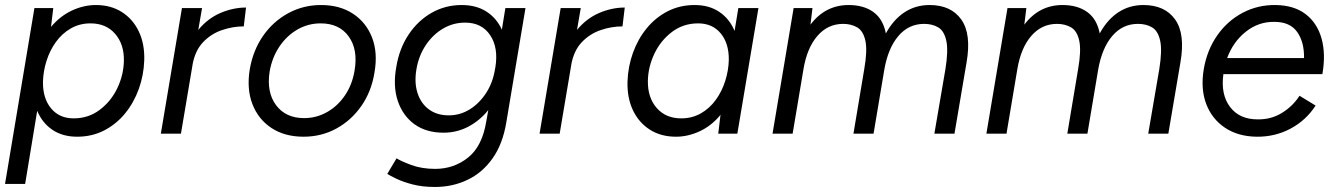

<svg xmlns="http://www.w3.org/2000/svg" viewBox="-20 -532 5315 764"><path d="M0 200 117 -500H192L183 -425Q219 -468 266 -490Q313 -512 362 -512Q421 -512 465 -484Q509 -456 532.5 -406.5Q556 -357 554 -292Q552 -233 532.5 -178.5Q513 -124 478 -81Q443 -38 394.5 -13Q346 12 287 12Q229 12 188.5 -15.5Q148 -43 128 -91L80 200ZM340 -439Q297 -439 262 -419Q227 -399 202.5 -365Q178 -331 165 -289.5Q152 -248 151 -207Q150 -141 183 -101Q216 -61 273 -61Q332 -61 377 -95Q422 -129 447 -181.5Q472 -234 473 -291Q474 -356 438 -397.5Q402 -439 340 -439Z M620 0 704 -500H784L769 -413Q807 -459 857.5 -480.5Q908 -502 959 -502L950 -427Q906 -427 862.5 -412Q819 -397 787.5 -363.5Q756 -330 746 -274V-273L700 0Z M1188 12Q1113 12 1060.5 -22.5Q1008 -57 984.5 -117.5Q961 -178 974 -257Q987 -332 1027 -389.5Q1067 -447 1127 -479.5Q1187 -512 1257 -512Q1332 -512 1384.5 -477.5Q1437 -443 1460.5 -382.5Q1484 -322 1470 -243Q1458 -168 1418 -110.5Q1378 -53 1318.5 -20.5Q1259 12 1188 12ZM1190 -62Q1239 -62 1281.5 -86Q1324 -110 1353 -153Q1382 -196 1391 -252Q1405 -335 1367.5 -387Q1330 -439 1256 -439Q1206 -439 1163.5 -414.5Q1121 -390 1092 -347Q1063 -304 1053 -248Q1040 -165 1078.5 -113.5Q1117 -62 1190 -62Z M1745 -4Q1676 -4 1629.5 -37.5Q1583 -71 1563 -130Q1543 -189 1557 -266Q1569 -339 1606 -394.5Q1643 -450 1697.5 -481Q1752 -512 1817 -512Q1875 -512 1915.5 -486Q1956 -460 1977 -414L1991 -500H2071L1995 -47Q1981 40 1940.5 97.5Q1900 155 1840.5 183.5Q1781 212 1711 212Q1661 212 1622.5 202Q1584 192 1558 179.5Q1532 167 1521 160L1558 98Q1575 109 1616.5 124.5Q1658 140 1712 140Q1786 140 1842.5 95Q1899 50 1915 -49L1923 -94Q1889 -52 1843.5 -28Q1798 -4 1745 -4ZM1766 -73Q1811 -73 1849.5 -97Q1888 -121 1915 -163Q1942 -205 1950 -259L1951 -263Q1964 -342 1930.5 -392Q1897 -442 1831 -442Q1783 -442 1742.5 -418Q1702 -394 1674 -352Q1646 -310 1637 -256Q1628 -203 1641.5 -161.5Q1655 -120 1687 -96.5Q1719 -73 1766 -73Z M2127 0 2211 -500H2291L2276 -413Q2314 -459 2364.5 -480.5Q2415 -502 2466 -502L2457 -427Q2413 -427 2369.5 -412Q2326 -397 2294.5 -363.5Q2263 -330 2253 -274V-273L2207 0Z M2670 12Q2610 12 2566 -16Q2522 -44 2498.5 -93.5Q2475 -143 2477 -208Q2479 -267 2498.5 -321.5Q2518 -376 2553 -419Q2588 -462 2636.5 -487Q2685 -512 2744 -512Q2802 -512 2842.5 -484.5Q2883 -457 2903 -409L2918 -500H2998L2914 0H2838L2847 -75Q2812 -32 2765 -10Q2718 12 2670 12ZM2691 -61Q2734 -61 2769 -81Q2804 -101 2828.5 -135Q2853 -169 2866 -210.5Q2879 -252 2880 -293Q2881 -359 2848 -399Q2815 -439 2758 -439Q2699 -439 2654 -405Q2609 -371 2584 -318.5Q2559 -266 2558 -210Q2557 -144 2593 -102.5Q2629 -61 2691 -61Z M3054 0 3138 -500H3213L3205 -434Q3264 -512 3357 -512Q3417 -512 3455.5 -484Q3494 -456 3505 -399Q3535 -454 3579 -483Q3623 -512 3679 -512Q3764 -512 3805 -454.5Q3846 -397 3826 -283L3778 0H3698L3742 -257Q3754 -331 3745.5 -370Q3737 -409 3713.5 -423Q3690 -437 3657 -437Q3596 -437 3555 -389Q3514 -341 3499 -256L3456 0H3376L3419 -257Q3432 -331 3423.5 -370Q3415 -409 3391 -423Q3367 -437 3335 -437Q3274 -437 3232.5 -389Q3191 -341 3177 -256L3134 0Z M3905 0 3989 -500H4064L4056 -434Q4115 -512 4208 -512Q4268 -512 4306.5 -484Q4345 -456 4356 -399Q4386 -454 4430 -483Q4474 -512 4530 -512Q4615 -512 4656 -454.5Q4697 -397 4677 -283L4629 0H4549L4593 -257Q4605 -331 4596.5 -370Q4588 -409 4564.5 -423Q4541 -437 4508 -437Q4447 -437 4406 -389Q4365 -341 4350 -256L4307 0H4227L4270 -257Q4283 -331 4274.5 -370Q4266 -409 4242 -423Q4218 -437 4186 -437Q4125 -437 4083.5 -389Q4042 -341 4028 -256L3985 0Z M4980 12Q4906 11 4854 -24Q4802 -59 4779.5 -119Q4757 -179 4770 -257Q4783 -333 4823.5 -391Q4864 -449 4924.5 -481Q4985 -513 5056 -512Q5129 -511 5175 -476Q5221 -441 5238.5 -379.5Q5256 -318 5242 -237H4848Q4837 -156 4874.5 -106.5Q4912 -57 4984 -57Q5038 -56 5081.5 -83Q5125 -110 5151 -151L5215 -112Q5177 -53 5115 -20Q5053 13 4980 12ZM4863 -301H5169Q5170 -365 5141.5 -405Q5113 -445 5051 -445Q4988 -446 4937.5 -406Q4887 -366 4863 -301Z"/></svg>

Font: Figtree
Style: Italic
Weight: 400
Italic angle: -9.5°
Foundry: Erik Kennedy
Version: Version 2.001; ttfautohint (v1.8.4.7-5d5b);gftools[0.9.27]